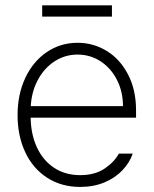

<svg xmlns="http://www.w3.org/2000/svg" viewBox="-20 -701 585 731"><path d="M46.9 -262.7Q46.9 -341.3 76.2 -404.1Q105.5 -466.8 157.7 -502.4Q210 -538.1 275.4 -538.1Q335.4 -538.1 386.2 -507.1Q437 -476.1 467.5 -417.5Q498 -358.9 498 -280.3V-252.9H96.7Q97.7 -189 120.8 -139.4Q144 -89.8 186.3 -62Q228.5 -34.2 285.2 -34.2Q341.3 -34.2 378.2 -59.1Q415 -84 432.6 -116.2H485.4Q473.6 -82 446.3 -53Q418.9 -23.9 377.7 -6.6Q336.4 10.7 285.2 10.7Q213.9 10.7 159.7 -24.2Q105.5 -59.1 76.2 -121.3Q46.9 -183.6 46.9 -262.7ZM448.2 -296.9Q448.2 -351.6 425.5 -396.5Q402.8 -441.4 363.3 -467.3Q323.7 -493.2 275.4 -493.2Q227.1 -493.2 187.5 -467.3Q147.9 -441.4 124 -396.5Q100.1 -351.6 97.2 -296.9ZM406.2 -637.7H140.6V-680.7H406.2Z"/></svg>

Font: Pretendard GOV ExtraLight
Style: Regular
Weight: 200
Designer: Base glyphs from Inter by Rasmus Andersson; Hangeul glyphs from Noto Sans CJK(Source Han Sans) by Jang Soo-young and Kan
Foundry: Kil Hyung-jin
Version: Version 1.309